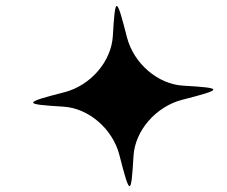

<svg xmlns="http://www.w3.org/2000/svg" viewBox="-20 -687 770 650"><path d="M194 -326C280 -321 361 -251 384 -163C420 -22 424 -22 432 -159C437 -245 508 -326 596 -349C737 -385 737 -389 600 -397C514 -402 433 -472 410 -560C374 -701 370 -702 362 -565C357 -479 287 -398 199 -375C58 -339 57 -334 194 -326Z"/></svg>

Font: Venom Sans
Style: Regular
Weight: 400
Version: Version 1.001